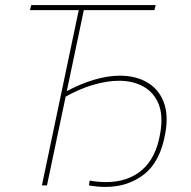

<svg xmlns="http://www.w3.org/2000/svg" viewBox="-20 -730 753 756"><path d="M145 0 290 -690H98L103 -710H593L588 -690H310L165 0ZM395 6Q379 6 363 4.5Q347 3 330 0L333 -19Q350 -16 366 -14.5Q382 -13 397 -13Q484 -13 539.5 -61Q595 -109 611 -206Q623 -275 604.5 -320.5Q586 -366 545 -389Q504 -412 448 -412Q401 -412 345.5 -395.5Q290 -379 234 -347L237 -368Q296 -400 350.5 -416Q405 -432 452 -432Q514 -432 559 -406Q604 -380 624 -329.5Q644 -279 631 -206Q612 -95 548.5 -44.5Q485 6 395 6Z"/></svg>

Font: Raleway Thin
Style: Italic
Weight: 100
Italic angle: -12°
Designer: Matt McInerney, Pablo Impallari, Rodrigo Fuenzalida
Foundry: Matt McInerney, Pablo Impallari, Rodrigo Fuenzalida
Version: Version 4.026